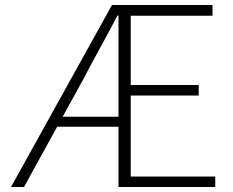

<svg xmlns="http://www.w3.org/2000/svg" viewBox="-20 -748 932 768"><path d="M24 0 428 -728H830V-685H503V-408H775V-366H503V-42H841V0H454V-686H450Q417 -623 381.5 -558.5Q346 -494 312 -429L76 0ZM187 -241V-281H491V-241Z"/></svg>

Font: Noto Sans KR ExtraLight
Style: Regular
Weight: 250
Designer: Ryoko NISHIZUKA  (kana, bopomofo & ideographs); Paul D. Hunt (Latin, Greek & Cyrillic); Sandoll Communications , Soo-you
Foundry: Adobe
Version: Version 2.004-H2;hotconv 1.0.118;makeotfexe 2.5.65603